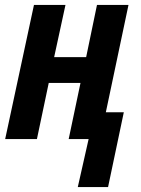

<svg xmlns="http://www.w3.org/2000/svg" viewBox="-20 -565 573 780"><path d="M296 195 340 0H259L307 -228H178L130 0H1L118 -545H246L200 -333H330L374 -545H502L410 -109H483L419 195Z"/></svg>

Font: Noto Sans Condensed
Style: Bold Italic
Weight: 700
Width: 3
Italic angle: -12°
Designer: Monotype Design Team
Foundry: Monotype Imaging Inc.
Version: Version 2.013; ttfautohint (v1.8.4.7-5d5b)